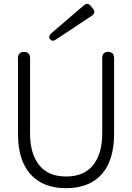

<svg xmlns="http://www.w3.org/2000/svg" viewBox="-20 -971 691 1003"><path d="M325 12Q205 12 139.5 -60.5Q74 -133 74 -272V-667Q74 -700 106 -700Q137 -700 137 -667V-274Q137 -168 184.5 -108.5Q232 -49 325 -49Q419 -49 466.5 -108.5Q514 -168 514 -274V-667Q514 -700 545 -700Q576 -700 576 -667V-272Q576 -133 511 -60.5Q446 12 325 12ZM273 -765Q253 -751 242 -766Q230 -781 248 -797L418 -943Q437 -960 454 -940L466 -925Q482 -904 460 -889Z"/></svg>

Font: Zen Maru Gothic
Style: Regular
Weight: 400
Designer: Yoshimichi Ohira
Foundry: Positype
Version: Version 1.002